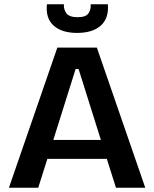

<svg xmlns="http://www.w3.org/2000/svg" viewBox="-20 -884 726 904"><path d="M22 0 250 -660H436L664 0H526L483 -136H203L160 0ZM336 -559 231 -225H455L350 -559ZM201 -864H281Q279 -840 292.5 -821.5Q306 -803 346 -803Q384 -803 396.5 -821Q409 -839 407 -864H488Q493 -797 454 -763Q415 -729 343 -729Q271 -729 232.5 -763.5Q194 -798 201 -864Z"/></svg>

Font: Bricolage Grotesque 10pt SemiBold
Style: Regular
Weight: 600
Designer: Mathieu Triay
Foundry: Atelier Triay
Version: Version 1.000; ttfautohint (v1.8.4.7-5d5b);gftools[0.9.29]